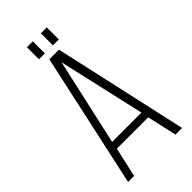

<svg xmlns="http://www.w3.org/2000/svg" viewBox="-255 -883 945 945"><g transform="rotate(-45 218.0 -410.5)"><path d="M147 -821H188V-737H147ZM244 -821H285V-737H244ZM325 -155H107L72 0H30L183 -701H250L406 0H360ZM215 -648 114 -195H318Z"/></g></svg>

Font: TypoPRO Bebas Neue
Style: Regular
Weight: 400
Designer: Ryoichi Tsunekawa
Foundry: Ryoichi Tsunekawa
Version: Version 001.003